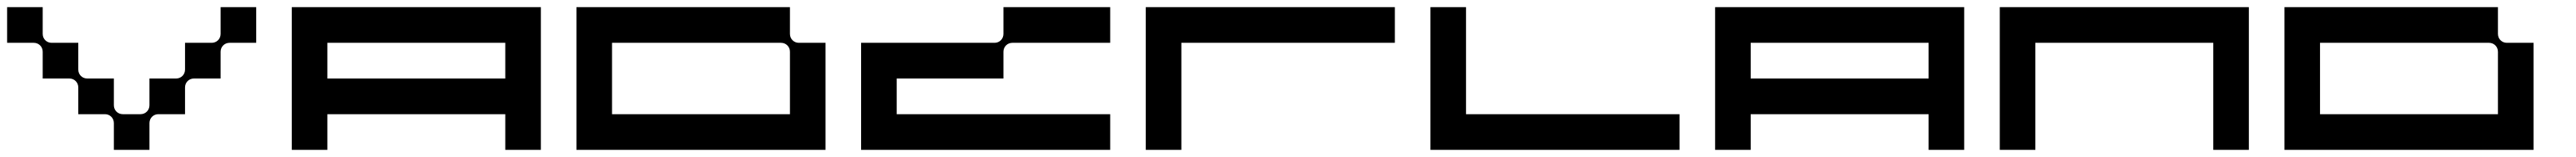

<svg xmlns="http://www.w3.org/2000/svg" viewBox="-20 -420 7240 440"><path d="M600 -400V-325C600 -311 589 -300 575 -300H500V-225C500 -211 489 -200 475 -200H400V-125C400 -111 389 -100 375 -100H325C311 -100 300 -111 300 -125V-200H225C211 -200 200 -211 200 -225V-300H125C111 -300 100 -311 100 -325V-400H0V-300H75C89 -300 100 -289 100 -275V-200H175C189 -200 200 -189 200 -175V-100H275C289 -100 300 -89 300 -75V0H400V-75C400 -89 411 -100 425 -100H500V-175C500 -189 511 -200 525 -200H600V-275C600 -289 611 -300 625 -300H700V-400Z M1500 -400H800V0H900V-100H1400V0H1500ZM1400 -200H900V-300H1400Z M2225 -300C2211 -300 2200 -311 2200 -325V-400H1600V0H2300V-300ZM1700 -100V-300H2175C2189 -300 2200 -289 2200 -275V-100Z M2800 -200V-275C2800 -289 2811 -300 2825 -300H3100V-400H2800V-325C2800 -311 2789 -300 2775 -300H2400V0H3100V-100H2500V-200Z M3900 -400H3200V0H3300V-300H3900Z M4100 -100V-400H4000V0H4700V-100Z M5500 -400H4800V0H4900V-100H5400V0H5500ZM5400 -200H4900V-300H5400Z M6300 -400H5600V0H5700V-300H6200V0H6300Z M7025 -300C7011 -300 7000 -311 7000 -325V-400H6400V0H7100V-300ZM6500 -100V-300H6975C6989 -300 7000 -289 7000 -275V-100Z"/></svg>

Font: Broadcast
Style: Regular
Weight: 400
Designer: Mıchael Chrıstophersson
Foundry: Aeriform
Version: Version 1.000;PS 001.000;hotconv 1.0.88;makeotf.lib2.5.64775